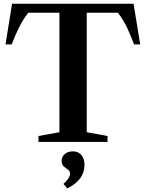

<svg xmlns="http://www.w3.org/2000/svg" viewBox="-20 -782 803 1058"><path d="M192 0V-32.5L307.5 -53.5V-712H135.5Q104 -670.5 81.8 -624.5Q59.5 -578.5 44.5 -537.5H10.5L46.5 -761.5H716L752.5 -537.5H718.5Q703.5 -578.5 682.5 -624.5Q661.5 -670.5 629.5 -712H458V-53.5L572.5 -32.5V0ZM350.5 256 329.5 231.5Q345.5 218 355.8 202.5Q366 187 366 176Q366 161 354.5 153Q343 145 331.2 135Q319.5 125 319.5 103.5Q319.5 81.5 337 66.8Q354.5 52 382.5 52Q411 52 428.2 72.2Q445.5 92.5 445.5 125.5Q445.5 210.5 350.5 256Z"/></svg>

Font: Libre Caslon Text SemiBold
Style: Regular
Weight: 600
Designer: Pablo Impallari, Rodrigo Fuenzalida, Katja Schimmel
Foundry: Pablo Impallari, Rodrigo Fuenzalida
Version: Version 2.000